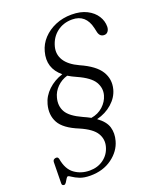

<svg xmlns="http://www.w3.org/2000/svg" viewBox="-162 -809 899 1094"><g transform="rotate(-20 287.5 -262.0)"><path d="M195 187Q156.5 187 131.2 176.8Q106 166.5 92 156.5Q78 146.5 72 146.5Q66.5 146.5 60.8 156.2Q55 166 48.8 175.8Q42.5 185.5 36 185.5Q22.5 185.5 22.5 172L24.5 43Q25 27.5 41 24.5Q55.5 21.5 59.5 36Q70.5 102 109.8 130.2Q149 158.5 201.5 158.5Q250 158.5 285.5 132.5Q321 106.5 333 63Q345 20.5 322.5 -17.2Q300 -55 227.5 -86.5Q140 -122 113.8 -170.2Q87.5 -218.5 104 -279.5Q116 -325 152.8 -359.8Q189.5 -394.5 241 -411Q165.5 -473 191.5 -567Q202.5 -609 233 -641.8Q263.5 -674.5 308 -693.5Q352.5 -712.5 406 -712.5Q460.5 -712.5 498.2 -693.2Q536 -674 555.5 -643.2Q575 -612.5 574.5 -578Q574 -561 565.5 -550Q557 -539 543 -539Q516.5 -539 509 -568L503 -595Q482.5 -685 399.5 -685Q346 -685 307.2 -655Q268.5 -625 255 -573.5Q243.5 -529 267.2 -491Q291 -453 351 -425.5Q439 -386.5 469.2 -337.2Q499.5 -288 484.5 -230.5Q472.5 -185 433.5 -150.5Q394.5 -116 340 -102.5Q386.5 -69 397.5 -31Q408.5 7 396.5 50Q381 107.5 326.8 147.2Q272.5 187 195 187ZM267 -142.5Q292 -131.5 312 -120.5Q354.5 -127.5 383.8 -154.2Q413 -181 423 -216.5Q434.5 -257.5 411.8 -296Q389 -334.5 314 -368Q286.5 -380 264.5 -393.5Q228 -383 201.5 -356.5Q175 -330 166.5 -295Q154.5 -248.5 175.5 -211.5Q196.5 -174.5 267 -142.5Z"/></g></svg>

Font: Fraunces 9pt S000 Light
Style: Italic
Weight: 300
Italic angle: -16°
Version: Version 1.000; ttfautohint (v1.8.3)